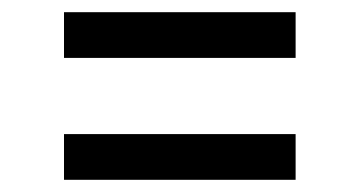

<svg xmlns="http://www.w3.org/2000/svg" viewBox="-20 -470 590 315"><path d="M85 -175V-250H465V-175ZM85 -375V-450H465V-375Z"/></svg>

Font: Share
Style: Regular
Weight: 400
Designer: Ralph du Carrois
Version: Version 1.001